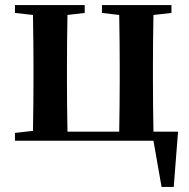

<svg xmlns="http://www.w3.org/2000/svg" viewBox="-20 -555 747 757"><path d="M585 -36H682L665 182H617L585 0H39V-31L110 -39Q112 -153 112 -235V-300Q112 -382 110 -496L39 -504V-535H314V-504L246 -496Q244 -382 244 -300V-235Q244 -150 246 -36H450Q452 -150 452 -235V-300Q452 -382 450 -496L382 -504V-535H656V-504L585 -496Q583 -382 583 -300V-235Q583 -150 585 -36Z"/></svg>

Font: Swei Spring CJKtc
Style: Bold
Weight: 700
Version: Version 1.021